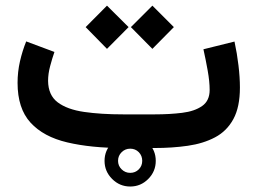

<svg xmlns="http://www.w3.org/2000/svg" viewBox="-20 -535 930 694"><path d="M538.6 0H425.3Q309.1 0 223.1 -20.3Q137.2 -40.5 90.3 -91.8Q43.5 -143.1 43.5 -235.4Q43.5 -275.4 52.2 -313.5Q61 -351.6 74.7 -385.3L176.8 -347.2Q168.9 -324.7 161.4 -296.6Q153.8 -268.6 153.8 -242.7Q154.3 -190.9 188.7 -165Q223.1 -139.2 284.2 -130.4Q345.2 -121.6 425.3 -121.6H539.6Q593.3 -121.6 638.4 -127.2Q683.6 -132.8 710.7 -151.9Q737.8 -170.9 737.8 -210Q737.8 -240.2 730.7 -280Q723.6 -319.8 715.3 -356.9L827.6 -384.8Q836.9 -341.8 842 -298.6Q847.2 -255.4 847.2 -218.8Q847.2 -147.9 823.5 -104.5Q799.8 -61 757.3 -38.6Q714.8 -16.1 658.9 -8.1Q603 0 538.6 0ZM530.8 -514.6 608.4 -437 530.8 -358.4 453.1 -437ZM366.7 -514.6 444.8 -437 366.7 -358.4 289.6 -437ZM357.9 46.4Q357.9 8.3 385.3 -18.8Q412.6 -45.9 450.7 -45.9Q488.8 -45.9 515.9 -18.8Q543 8.3 543 46.4Q543 84.5 515.9 111.8Q488.8 139.2 450.7 139.2Q412.6 139.2 385.3 111.8Q357.9 84.5 357.9 46.4ZM406.7 46.4Q406.7 64.5 419.7 77.1Q432.6 89.8 450.7 89.8Q469.2 89.8 481.7 77.1Q494.1 64.5 494.1 46.4Q494.1 27.8 481.7 15.1Q469.2 2.4 450.7 2.4Q432.6 2.4 419.7 15.1Q406.7 27.8 406.7 46.4Z"/></svg>

Font: Vazirmatn UI FD SemiBold
Style: Regular
Weight: 600
Designer: Saber Rastikerdar
Foundry: Saber Rastikerdar
Version: Version 33.003